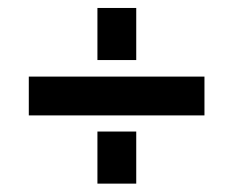

<svg xmlns="http://www.w3.org/2000/svg" viewBox="-20 -508 571 470"><path d="M50.5 -225.5V-320.5H480.5V-225.5ZM218.5 -58.5V-186H313.5V-58.5ZM218.5 -361V-488.5H313.5V-361Z"/></svg>

Font: Mohave Medium
Style: Regular
Weight: 500
Designer: Gumpita Rahayu
Foundry: Tokotype
Version: Version 2.003